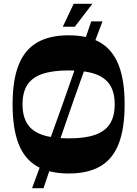

<svg xmlns="http://www.w3.org/2000/svg" viewBox="-20 -897 719 1006"><path d="M340 12Q239 12 173.5 -26Q108 -64 77 -144Q46 -224 46 -350Q46 -477 77.5 -556.5Q109 -636 174 -674Q239 -712 340 -712Q441 -712 505.5 -674Q570 -636 601.5 -556.5Q633 -477 633 -350Q633 -224 602 -144Q571 -64 506 -26Q441 12 340 12ZM340 -172Q425 -172 478 -190.5Q531 -209 556 -248.5Q581 -288 581 -350Q581 -413 556 -452Q531 -491 478 -509.5Q425 -528 340 -528Q255 -528 201.5 -509.5Q148 -491 123 -452Q98 -413 98 -350Q98 -288 123 -248.5Q148 -209 201.5 -190.5Q255 -172 340 -172ZM148 89Q186 -13 226.5 -124Q267 -235 307 -348Q347 -461 385.5 -572Q424 -683 458 -785H517Q478 -683 437.5 -572Q397 -461 357.5 -348Q318 -235 280 -124Q242 -13 208 89ZM309 -757 366 -877H464L372 -757Z"/></svg>

Font: Ojuju ExtraLight
Style: Bold
Weight: 700
Version: Version 1.000